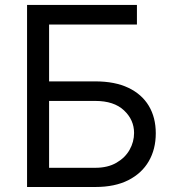

<svg xmlns="http://www.w3.org/2000/svg" viewBox="-20 -747 693 767"><path d="M88.1 0V-727.3H527V-649.1H176.1V-421.9H360.8Q438.9 -421.9 492.7 -396.3Q546.5 -370.7 574.4 -324.2Q602.3 -277.7 602.3 -214.5Q602.3 -151.3 574.4 -103Q546.5 -54.7 492.7 -27.3Q438.9 0 360.8 0ZM176.1 -76.7H360.8Q410.5 -76.7 445.1 -96.8Q479.8 -116.8 497.7 -148.6Q515.6 -180.4 515.6 -215.9Q515.6 -268.1 475.5 -305.9Q435.4 -343.8 360.8 -343.8H176.1Z"/></svg>

Font: InterMG
Style: Regular
Weight: 400
Designer: Rasmus Andersson
Foundry: rsms
Version: Version 3.019;December 26, 2023;FontCreator 15.0.0.2955 64-b